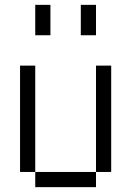

<svg xmlns="http://www.w3.org/2000/svg" viewBox="-20 -770 540 790"><path d="M187.5 -625H125V-750H187.5ZM62.5 -500H125V-62.5H62.5ZM125 -62.5H375V0H125ZM312.5 -750H375V-625H312.5ZM375 -500H437.5V-62.5H375Z"/></svg>

Font: 寒蝉点阵体 16px
Style: Regular
Weight: 400
Designer: Designed by Warren2060
Foundry: ChillType
Version: Version 1.000